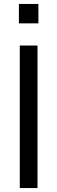

<svg xmlns="http://www.w3.org/2000/svg" viewBox="-20 -950 290 970"><path d="M75.5 -832V-930H174V-832ZM80 0V-720H169.5V0Z"/></svg>

Font: Vela Sans Med
Style: Regular
Weight: 500
Designer: Principal design: Mikhail Sharanda - project Manrope.
Design modification: Ravid Balaliev
Foundry: Mikhail Sharanda
Version: Version 1.001